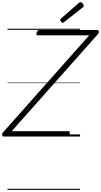

<svg xmlns="http://www.w3.org/2000/svg" viewBox="-70 -1279 946 1799"><path d="M-35 0Q-42 0 -46 -6Q-50 -12 -50 -20.5Q-50 -29 -44 -36L766 -948H285Q275 -948 272 -954Q269 -960 273 -973Q277 -986 283.5 -992Q290 -998 299 -998H841Q852 -998 855.5 -985Q859 -972 849 -961L40 -50H570Q581 -50 583 -44Q585 -38 582 -25Q579 -12 572.5 -6Q566 0 556 0ZM518 -1066Q511 -1066 502.5 -1074.5Q494 -1083 494 -1090Q494 -1093 494.5 -1096Q495 -1099 499 -1103L667 -1250Q672 -1253 675 -1256Q678 -1259 683 -1259Q689 -1259 696.5 -1253.5Q704 -1248 709 -1240.5Q714 -1233 714 -1226Q714 -1222 713 -1218.5Q712 -1215 707 -1211L532 -1073Q527 -1070 524.5 -1068Q522 -1066 518 -1066ZM0 490H680V500H0ZM0 -20H680V0H0ZM0 -505H680V-500H0ZM0 -1010H680V-1000H0Z"/></svg>

Font: Playwrite US Trad Guides
Style: Regular
Weight: 400
Designer: Veronika Burian, José Scaglione
Foundry: TypeTogether
Version: Version 1.003